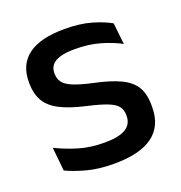

<svg xmlns="http://www.w3.org/2000/svg" viewBox="-100 -587 645 685"><g transform="rotate(-20 223.0 -245.0)"><path d="M220 11.5Q161 11.5 116.5 -0.8Q72 -13 42 -27.5L33 -117Q70 -98.5 114.5 -84.8Q159 -71 214.5 -71Q268 -71 293.8 -86.8Q319.5 -102.5 319.5 -133.5V-137.5Q319.5 -157.5 309 -170.8Q298.5 -184 271.8 -194.5Q245 -205 196 -216Q134.5 -230 99 -249Q63.5 -268 48.2 -295.8Q33 -323.5 33 -362.5V-367Q33 -433 79 -467Q125 -501 217 -501Q275 -501 318 -488.5Q361 -476 389 -460L398 -378.5Q364.5 -396.5 321.8 -408.8Q279 -421 227 -421Q191.5 -421 170 -414.2Q148.5 -407.5 139 -395.2Q129.5 -383 129.5 -366V-362.5Q129.5 -344 139.5 -330.2Q149.5 -316.5 175.2 -305.8Q201 -295 247 -285Q309 -272 346 -254.5Q383 -237 399.5 -209.8Q416 -182.5 416 -139.5V-132Q416 -60.5 367 -24.5Q318 11.5 220 11.5Z"/></g></svg>

Font: Anek Kannada Medium
Style: Regular
Weight: 500
Designer: Vaishnavi Murthy, Maithili Shingre (Kannada) & Yesha Goshar (Latin)
Foundry: Ek Type
Version: Version 1.003